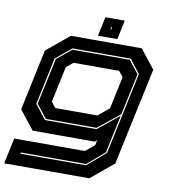

<svg xmlns="http://www.w3.org/2000/svg" viewBox="-105 -754 948 1036"><g transform="rotate(10 369.0 -235.5)"><path d="M-12.5 200 17.5 59H405L454 18.5L460 -10L448 0H108L27 -103L98 -437L222.5 -540H610.5L692 -437L578 97L453.5 200ZM64.5 134H424.5L524.5 48L619.5 -400L562 -474.5H242.5L157 -404L102.5 -146L163.5 -68H446L562 -161.5L518 46L423.5 127H66ZM167.5 -75 109.5 -148 164 -402 243.5 -467.5H558L612.5 -398L564 -170.5L445 -75ZM207 -141.5H438L498.5 -191.5L536 -368.5L511.5 -399H261.5L224.5 -368.5L183 -172ZM366.5 -566 388.5 -671H494.5L472.5 -566ZM426 -611H430.5L433.5 -625H429Z"/></g></svg>

Font: Tourney Expanded ExtraBold
Style: Italic
Weight: 800
Width: 7
Italic angle: -12°
Designer: Tyler Finck
Foundry: Etcetera Type Co
Version: Version 1.010; ttfautohint (v1.8.3)